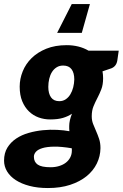

<svg xmlns="http://www.w3.org/2000/svg" viewBox="-55 -749 605 946"><path d="M0 0ZM453 -363.5Q453 -331.5 444.2 -309Q435.5 -286.5 425 -266.5Q414.5 -246.5 405.8 -225.5Q397 -204.5 397 -176Q397 -155.5 403.8 -138.2Q410.5 -121 418.5 -103Q426.5 -85 433.2 -65Q440 -45 440 -19Q439.5 21 422 56.8Q404.5 92.5 371.5 119.2Q338.5 146 290.5 161.8Q242.5 177.5 181 177.5Q130.5 177.5 90.5 167Q50.5 156.5 22.8 138.5Q-5 120.5 -20 95.8Q-35 71 -35 42.5Q-35 5 -18.5 -21.8Q-2 -48.5 25 -66.5Q52 -84.5 86.5 -94.2Q121 -104 156.8 -107.5Q192.5 -111 226.5 -109.2Q260.5 -107.5 287 -102.5Q286 -108.5 286 -114.8Q286 -121 286 -128Q286 -154.5 299.5 -188.5Q280 -175.5 254.8 -168Q229.5 -160.5 192 -160.5Q162.5 -160.5 135.5 -170.2Q108.5 -180 87.8 -200Q67 -220 54.5 -250.2Q42 -280.5 42 -322Q42 -360.5 56.8 -397.2Q71.5 -434 100.8 -462.8Q130 -491.5 173.2 -509Q216.5 -526.5 274 -526.5Q303.5 -526.5 330.8 -519.8Q358 -513 381 -499.5H530L523 -451Q518.5 -422.5 494 -412.5L450 -397.5Q453 -381 453 -363.5ZM237 -250.5Q255.5 -250.5 269.2 -260Q283 -269.5 292 -284.8Q301 -300 305.8 -319Q310.5 -338 311 -357.5Q311 -390 297.5 -408Q284 -426 256 -426Q237.5 -426 223.8 -417.2Q210 -408.5 201 -394Q192 -379.5 187.5 -360.5Q183 -341.5 183 -321Q183 -288 196.5 -269.2Q210 -250.5 237 -250.5ZM299 -7Q299 -10 299 -13Q299 -16 298.5 -18.5Q247.5 -27 211.8 -26.5Q176 -26 154 -19.2Q132 -12.5 122 -1.2Q112 10 112 23.5Q112 49 130.8 62Q149.5 75 194 75Q217 75 236.5 69Q256 63 269.8 52.2Q283.5 41.5 291.2 26.5Q299 11.5 299 -7ZM348 -587H226.5L298.5 -729H388Z"/></svg>

Font: Lato Black
Style: Italic
Weight: 900
Italic angle: -7°
Designer: Lukasz Dziedzic
Foundry: tyPoland Lukasz Dziedzic
Version: Version 2.007; 2014-02-27